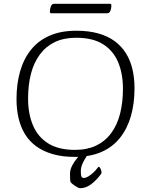

<svg xmlns="http://www.w3.org/2000/svg" viewBox="-20 -814 789 1012"><path d="M374 13Q309 13 258.5 -1.5Q208 -16 171.5 -42.5Q135 -69 112 -106.5Q89 -144 78 -190.5Q67 -237 67 -291Q67 -372 86 -438Q105 -504 143.5 -552Q182 -600 241.5 -626Q301 -652 382 -652Q447 -652 497.5 -638Q548 -624 584.5 -597Q621 -570 644 -533Q667 -496 678 -449.5Q689 -403 689 -349Q689 -268 670 -202Q651 -136 612.5 -87.5Q574 -39 514.5 -13Q455 13 374 13ZM375 -24Q440 -24 487.5 -47Q535 -70 566.5 -113Q598 -156 613 -215Q628 -274 628 -346Q628 -426 602.5 -486.5Q577 -547 523 -581Q469 -615 381 -615Q316 -615 268.5 -592Q221 -569 189.5 -526Q158 -483 143 -424.5Q128 -366 128 -294Q128 -215 153.5 -154Q179 -93 233.5 -58.5Q288 -24 375 -24ZM402 178Q398 178 390.5 174.5Q383 171 375 165.5Q367 160 360.5 154.5Q354 149 352 145Q350 140 349.5 129.5Q349 119 349 102Q349 80 361 57.5Q373 35 390 15.5Q407 -4 422.5 -17Q438 -30 445 -33Q462 -37 463 -32.5Q464 -28 455.5 -16.5Q447 -5 435.5 11.5Q424 28 415 48Q406 68 406 89Q406 110 409.5 117Q413 124 422 124Q432 124 444.5 116.5Q457 109 470.5 97Q484 85 494 71Q496 69 497.5 67Q499 65 501 65Q504 65 509.5 74.5Q515 84 515 94Q515 101 512 104Q500 120 487 133.5Q474 147 460.5 157Q447 167 432.5 172.5Q418 178 402 178ZM251 -744Q247 -744 245 -745.5Q243 -747 243 -753Q243 -767 248 -780.5Q253 -794 266 -794H559Q563 -794 565 -792.5Q567 -791 567 -785Q567 -770 562 -757Q557 -744 544 -744Z"/></svg>

Font: Briem Hand Thin
Style: Regular
Weight: 100
Designer: Gunnlaugur SE Briem, Eben Sorkin
Foundry: Sorkin Type Co.
Version: Version 1.003